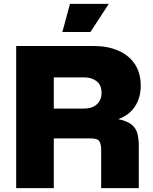

<svg xmlns="http://www.w3.org/2000/svg" viewBox="-20 -965 784 985"><path d="M63 0V-729H461Q532 -729 586.5 -705.5Q641 -682 671.5 -636.5Q702 -591 702 -525Q702 -464 672.5 -419Q643 -374 587 -354Q633 -344 655.5 -325.5Q678 -307 685 -279.5Q692 -252 692 -217V0H499V-198Q499 -223 490.5 -239Q482 -255 445 -255H256V0ZM412 -568H256V-408H409Q454 -408 477.5 -430.5Q501 -453 501 -488Q501 -529 475.5 -548.5Q450 -568 412 -568ZM300 -801 339 -945H538L444 -801Z"/></svg>

Font: BDO Grotesk Black
Style: Regular
Weight: 900
Designer: Deni Anggara
Foundry: Lokal Container
Version: Version 2.000